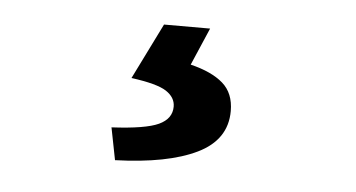

<svg xmlns="http://www.w3.org/2000/svg" viewBox="-31 -49 615 332"><g transform="rotate(5 276.5 116.5)"><path d="M178 237 167 181Q226 178 248.5 167.5Q271 157 271 136Q271 120 255 109.5Q239 99 194 93L242 -4H322L294 61Q331 70 350.5 87Q370 104 370 135Q370 185 319.5 209.5Q269 234 178 237Z"/></g></svg>

Font: Assistant
Style: Bold
Weight: 700
Designer: Hebrew By Ben Nathan, Latin by Paul Hunt
Version: Version 3.000